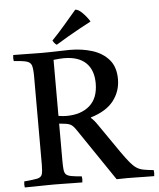

<svg xmlns="http://www.w3.org/2000/svg" viewBox="-60 -962 838 1014"><g transform="rotate(-5 359.0 -455.0)"><path d="M266 -316 240 -319V-124Q240 -93 242 -75Q244 -57 252.5 -49Q261 -41 280.5 -37.5Q300 -34 335 -31Q338 -15 335 1Q315 1 287 0.5Q259 0 231 -0.5Q203 -1 184 -1Q166 -1 137 -0.5Q108 0 79 0.5Q50 1 30 1Q27 -14 30 -31Q78 -35 99 -39.5Q120 -44 125 -59.5Q130 -75 130 -111V-577Q130 -618 124.5 -636Q119 -654 98 -660Q77 -666 30 -669Q27 -684 30 -701Q49 -701 79.5 -700.5Q110 -700 139.5 -699.5Q169 -699 183 -699Q201 -699 229.5 -699.5Q258 -700 286.5 -701Q315 -702 331 -702Q394 -702 448.5 -685Q503 -668 536.5 -629.5Q570 -591 570 -526Q570 -462 531.5 -412Q493 -362 410 -337V-334Q425 -322 444 -294L549 -142Q575 -105 592.5 -84Q610 -63 626 -52.5Q642 -42 663 -38Q684 -34 716 -31Q719 -15 716 1Q697 1 669 0.5Q641 0 615 -0.5Q589 -1 573 -1Q557 -1 545 -0.5Q533 0 517 0L332 -273Q315 -299 302 -306.5Q289 -314 266 -316ZM240 -360Q253 -358 263 -357Q273 -356 282 -356Q360 -356 405.5 -396Q451 -436 451 -514Q451 -585 411.5 -623Q372 -661 295 -661Q285 -661 270.5 -660Q256 -659 240 -657ZM451 -844V-841Q429 -830 395.5 -811.5Q362 -793 326.5 -772.5Q291 -752 264 -735Q253 -741 243 -759Q277 -794 313 -836Q349 -878 377 -911Q393 -911 414.5 -889.5Q436 -868 451 -844Z"/></g></svg>

Font: Castoro
Style: Regular
Weight: 400
Designer: John Hudson
Foundry: Tiro Typeworks Ltd.
Version: Version 2.04